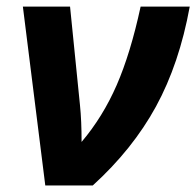

<svg xmlns="http://www.w3.org/2000/svg" viewBox="-20 -566 599 586"><path d="M49.8 -545.9 118.2 0H263.2C344.2 -73.6 408.5 -153.9 456.1 -241C503.6 -328 537.9 -429.7 559.1 -545.9H409.2C388.7 -450.8 364.3 -371 336.2 -306.4C308 -241.8 272.3 -183.9 229 -132.8C229 -176.1 227.4 -213.5 224.1 -245.1L193.8 -545.9Z"/></svg>

Font: OpenSans
Style: Bold Italic
Weight: 700
Italic angle: -12°
Foundry: Ascender Corporation
Version: Version 1.10; ttfautohint (v1.2) -l 8 -r 50 -G 200 -x 14 -D 